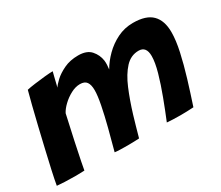

<svg xmlns="http://www.w3.org/2000/svg" viewBox="-100 -747 1127 981"><g transform="rotate(-30 464.0 -256.5)"><path d="M-2.5 4Q3 -28.5 14.2 -79Q25.5 -129.5 39.2 -188.5Q53 -247.5 67 -306.2Q81 -365 93.5 -414.5Q106 -464 114.5 -495Q131 -499 162.2 -503.2Q193.5 -507.5 224.5 -510.5Q255.5 -513.5 272 -513.5Q269 -502.5 264.8 -485.2Q260.5 -468 256.8 -452Q253 -436 251 -428.5Q258.5 -441.5 281.2 -462.8Q304 -484 340.2 -501.2Q376.5 -518.5 424.5 -518.5Q475 -518.5 499 -491.2Q523 -464 528 -428.5Q529.5 -416 528.8 -402.8Q528 -389.5 526.5 -377Q547 -413 580.5 -446.5Q614 -480 657 -501.2Q700 -522.5 750 -522.5Q827 -522.5 862.2 -487Q897.5 -451.5 897.5 -383.5Q897.5 -335.5 883.5 -271.8Q869.5 -208 847.8 -136.5Q826 -65 802.5 5.5Q762.5 8 725.5 8Q705.5 8 685.5 7.2Q665.5 6.5 646 5Q669.5 -52 693.2 -115Q717 -178 733 -234.5Q749 -291 749 -328Q749 -385 704 -385Q658 -385 624.5 -348.8Q591 -312.5 565.2 -251.2Q539.5 -190 517 -116Q508.5 -87.5 499.8 -57.2Q491 -27 482.5 4.5Q472 5 453.5 5.8Q435 6.5 415.5 6.5Q392 6.5 370 5.8Q348 5 339 3.5Q356 -58 372.2 -121.2Q388.5 -184.5 399 -237.8Q409.5 -291 409.5 -322.5Q409.5 -354.5 398 -370.8Q386.5 -387 359 -387Q332.5 -387 304.8 -372.2Q277 -357.5 254.8 -336.2Q232.5 -315 222 -294.5Q204 -215 190 -149.2Q176 -83.5 167.8 -42.2Q159.5 -1 158.5 7Q153 7 135.2 7.8Q117.5 8.5 105 8.5Q73 8.5 42 7Q11 5.5 -2.5 4Z"/></g></svg>

Font: Grandstander
Style: Bold Italic
Weight: 700
Italic angle: -15°
Designer: Tyler Finck
Foundry: Etcetera Type Co
Version: Version 1.200; ttfautohint (v1.8.3)